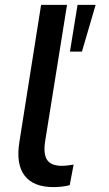

<svg xmlns="http://www.w3.org/2000/svg" viewBox="-20 -756 445 785"><path d="M45 0ZM199 9Q117 9 81 -37.5Q45 -84 59 -174L148 -736H254L164 -175Q157 -124 173.5 -101Q190 -78 233 -78Q244 -78 256 -79.5Q268 -81 281 -83L265 1Q251 5 233 7Q215 9 199 9ZM266 -545 297 -736H371L315 -545Z"/></svg>

Font: Winston Medium
Style: Italic
Weight: 500
Italic angle: -9°
Designer: Original fonts by Vernon Adams / Changes by Cristiano Sobral
Foundry: Original fonts by Vernon Adams / Changes by Cristiano Sobral
Version: Version 2.503;July 17, 2020;FontCreator 13.0.0.2655 64-bit